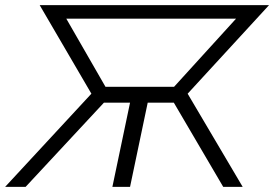

<svg xmlns="http://www.w3.org/2000/svg" viewBox="-51 -730 1071 750"><path d="M-31 0 306 -364 104 -710H1000L682 -364L897 0H821L628 -329H526L457 0H388L457 -329H355L49 0ZM361 -391H629L871 -657H208Z"/></svg>

Font: Raleway
Style: Italic
Weight: 400
Italic angle: -12°
Designer: Matt McInerney, Pablo Impallari, Rodrigo Fuenzalida
Foundry: Matt McInerney, Pablo Impallari, Rodrigo Fuenzalida
Version: Version 4.026